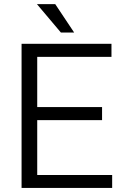

<svg xmlns="http://www.w3.org/2000/svg" viewBox="-20 -927 609 947"><path d="M533.2 -64V0H86.4V-710.9H529.8V-646.5H163.6V-398.9H483.4V-334.5H163.6V-64ZM252.4 -906.7 345.7 -766.6H280.3L162.1 -906.7Z"/></svg>

Font: Vazirmatn RD UI Light
Style: Regular
Weight: 300
Designer: Saber Rastikerdar
Foundry: Saber Rastikerdar
Version: Version 33.003